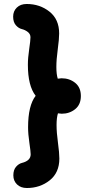

<svg xmlns="http://www.w3.org/2000/svg" viewBox="-20 -855 445 964"><path d="M159 -374Q120 -424 120 -530Q120 -564 126.5 -608Q133 -652 133 -668Q133 -684 119.5 -694.5Q106 -705 89.5 -709Q73 -713 59.5 -728.5Q46 -744 46 -771.5Q46 -799 64.5 -817Q83 -835 114 -835Q180 -835 228.5 -796.5Q277 -758 277 -687Q277 -659 270 -607.5Q263 -556 263 -519Q263 -482 270 -460Q282 -462 289 -462Q329 -462 357.5 -439Q386 -416 386 -373Q386 -330 357.5 -307Q329 -284 290 -284Q283 -284 271 -286Q264 -264 264 -227Q264 -190 271 -138.5Q278 -87 278 -59Q278 12 229.5 50.5Q181 89 115 89Q84 89 65.5 71Q47 53 47 25.5Q47 -2 60.5 -17.5Q74 -33 90 -37Q134 -48 134 -80Q134 -94 127.5 -138Q121 -182 121 -216Q121 -325 159 -374Z"/></svg>

Font: Delius Unicase
Style: Bold
Weight: 700
Designer: Natalia Raices
Foundry: Natalia Raices
Version: Version 1.001